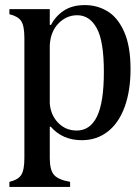

<svg xmlns="http://www.w3.org/2000/svg" viewBox="-20 -536 544 756"><path d="M17 200V180Q51 172 63.5 153Q76 134 76 86V-386Q76 -434 63.5 -453Q51 -472 17 -480V-500H90H176V86Q176 134 193 153Q210 172 256 180V200H157H90ZM180 -37H155V-128H176Q180 -82 209.5 -52Q239 -22 282 -22Q335 -22 362 -77.5Q389 -133 389 -253Q389 -374 361 -425Q333 -476 284 -476Q242 -476 210.5 -444Q179 -412 176 -358L154 -357V-438H181Q199 -473 232 -494.5Q265 -516 314 -516Q363 -516 403.5 -491.5Q444 -467 469 -410.5Q494 -354 494 -264Q494 -179 471 -115.5Q448 -52 404.5 -18Q361 16 302 16Q226 16 180 -37Z"/></svg>

Font: RL Madena Variable
Style: Regular
Weight: 400
Designer: I Kadek Wantara Putra
Foundry: Roughlines ID
Version: Version 1.000;Glyphs 3.1.2 (3151)